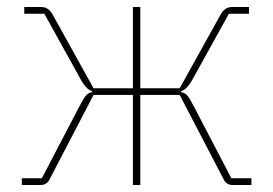

<svg xmlns="http://www.w3.org/2000/svg" viewBox="-20 -526 777 546"><path d="M42 0V-19H99L206 -224Q218 -247 224.5 -254.5Q231 -262 242 -264V-267Q225 -271 208 -303L106 -487H49V-506H98Q118 -506 130 -484L246 -275H358V-506H379V-275H491L607 -484Q619 -506 639 -506H688V-487H631L529 -303Q512 -271 495 -267V-264Q506 -262 512.5 -254.5Q519 -247 531 -224L638 -19H695V0H641Q624 0 616 -16L491 -256H379V0H358V-256H246L121 -16Q113 0 96 0Z"/></svg>

Font: IBM Plex Sans Thin
Style: Regular
Weight: 100
Designer: Mike Abbink, Paul van der Laan, Pieter van Rosmalen
Foundry: Bold Monday
Version: Version 3.0